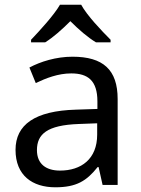

<svg xmlns="http://www.w3.org/2000/svg" viewBox="-20 -786 601 816"><path d="M325 -766H235C209 -721 149 -656 112 -617V-606H172C207 -628 243 -660 279 -696C315 -660 353 -627 388 -606H450V-617C412 -655 349 -721 325 -766ZM288 -545C218 -545 152 -524 105 -499L132 -433C176 -454 227 -474 283 -474C353 -474 394 -444 394 -355V-323L303 -320C128 -315 46 -256 46 -149C46 -40 118 10 215 10C305 10 348 -17 395 -76H399L416 0H480V-365C480 -490 418 -545 288 -545ZM314 -259 393 -262V-214C393 -110 325 -61 235 -61C177 -61 137 -88 137 -148C137 -216 180 -254 314 -259Z"/></svg>

Font: Noto Sans Hebrew Droid Medium
Style: Regular
Weight: 500
Designer: Monotype Design Team
Foundry: Monotype Imaging Inc.
Version: Version 1.100